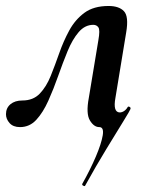

<svg xmlns="http://www.w3.org/2000/svg" viewBox="-34 -416 502 642"><path d="M250 206Q249 207 244.5 205Q240 203 241 199Q268 151 286.5 107.5Q305 64 309.5 36.5Q314 9 298 9Q280 9 266.5 -13.5Q253 -36 263 -89L295 -282Q301 -316 295 -324.5Q289 -333 278 -333Q250 -333 229 -308.5Q208 -284 192 -245Q176 -206 160.5 -162Q145 -118 127.5 -79Q110 -40 87.5 -15.5Q65 9 33 9Q10 9 -2 -4.5Q-14 -18 -14 -34Q-14 -55 1 -67.5Q16 -80 41 -80Q77 -80 99 -103Q121 -126 135.5 -162Q150 -198 164 -238Q178 -278 197.5 -314Q217 -350 248 -373Q279 -396 329 -396Q364 -396 380.5 -378.5Q397 -361 388 -308L352 -89Q343 -40 367 -40Q370 -40 374.5 -41.5Q379 -43 384 -47Q389 -51 393 -58Q395 -61 399.5 -58.5Q404 -56 402 -51Q401 -47 378.5 -10.5Q356 26 321.5 82.5Q287 139 250 206Z"/></svg>

Font: Cormorant Garamond Light
Style: Italic
Weight: 300
Italic angle: -10°
Designer: Christian Thalmann (Catharsis Fonts)
Foundry: Catharsis Fonts
Version: Version 4.001